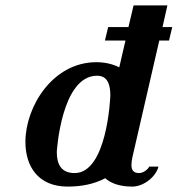

<svg xmlns="http://www.w3.org/2000/svg" viewBox="-20 -680 657 710"><path d="M478 -135 569 -530H605L617 -580H581L599 -660H474L455 -580H380L368 -530H444L421 -431C397 -443 369 -450 336 -450C176 -450 74 -287 74 -155C74 -65 121 10 230 10C281 10 328 1 369 -21C390 -2 423 10 469 10C512 10 557 -27 566 -64H532C527 -54 511 -40 494 -40C473 -40 466 -52 466 -70C466 -87 472.2 -109.9 478 -135ZM256 -40C206 -40 190 -73 190 -118C190 -118 206 -400 339 -400C376 -400 388 -370 388 -328C388 -315 375 -40 256 -40Z"/></svg>

Font: Pfennig
Style: BoldItalic
Weight: 700
Italic angle: -13°
Version: Version 20100423